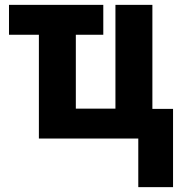

<svg xmlns="http://www.w3.org/2000/svg" viewBox="-20 -570 746 790"><path d="M549 200V0H140V-427H17V-550H405V-427H292V-123H455V-550H607V-122H692V200Z"/></svg>

Font: Noto Sans Condensed ExtraBold
Style: Regular
Weight: 800
Width: 3
Designer: Monotype Design Team
Foundry: Monotype Imaging Inc.
Version: Version 2.013; ttfautohint (v1.8.4.7-5d5b)